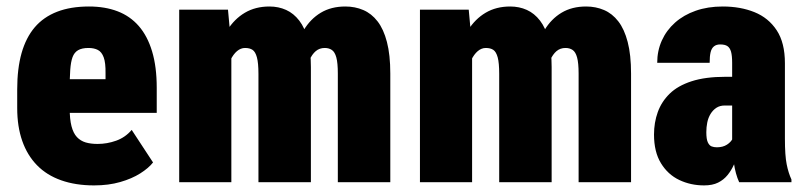

<svg xmlns="http://www.w3.org/2000/svg" viewBox="-20 -558 2464 588"><path d="M268.1 9.8Q211.4 9.8 167.2 -5.9Q123 -21.5 93.3 -52Q63.5 -82.5 48.1 -126.5Q32.7 -170.4 32.7 -227.1V-284.7Q32.7 -348.1 46.1 -395.5Q59.6 -442.9 86.4 -474.4Q113.3 -505.9 154.8 -522Q196.3 -538.1 252.4 -538.1Q301.8 -538.1 340.1 -523.4Q378.4 -508.8 405 -478.3Q431.6 -447.8 445.8 -400.6Q460 -353.5 460 -289.1V-212.4H92.8V-315.4H303.2V-333.5Q303.7 -365.7 297.6 -382.3Q291.5 -398.9 279.8 -405Q268.1 -411.1 251 -411.1Q231 -411.1 219.2 -404.3Q207.5 -397.5 202.1 -382.8Q196.8 -368.2 195.1 -343.8Q193.4 -319.3 193.4 -284.7V-227.1Q193.4 -192.9 199 -171.4Q204.6 -149.9 215.6 -138.2Q226.6 -126.5 242.4 -121.8Q258.3 -117.2 278.8 -117.2Q308.1 -117.2 335.9 -127.2Q363.8 -137.2 383.3 -160.2L448.7 -60.5Q435.5 -43.5 409.7 -27.1Q383.8 -10.7 348.1 -0.5Q312.5 9.8 268.1 9.8Z M688.5 -416.5V0H528.8V-528.3H678.2ZM669.4 -282.2 633.8 -281.2Q632.8 -336.9 643.6 -383.8Q654.3 -430.7 676 -465.3Q697.8 -500 730 -519Q762.2 -538.1 805.2 -538.1Q833 -538.1 856.2 -527.6Q879.4 -517.1 896.5 -494.9Q913.6 -472.7 922.9 -437.3Q932.1 -401.9 932.1 -352.5V0H771.5V-331.5Q771.5 -365.2 766.8 -382.3Q762.2 -399.4 753.4 -405.3Q744.6 -411.1 730.5 -411.1Q717.3 -411.1 705.8 -401.4Q694.3 -391.6 686 -374.3Q677.7 -356.9 673.6 -333.5Q669.4 -310.1 669.4 -282.2ZM913.6 -282.2 870.6 -281.2Q869.6 -336.9 879.4 -383.8Q889.2 -430.7 909.9 -465.3Q930.7 -500 962.4 -519Q994.1 -538.1 1037.6 -538.1Q1067.4 -538.1 1092.5 -527.3Q1117.7 -516.6 1136.2 -492.7Q1154.8 -468.8 1165 -429.4Q1175.3 -390.1 1175.3 -332.5V0H1014.6V-332.5Q1014.6 -365.2 1010 -382.1Q1005.4 -398.9 996.3 -405Q987.3 -411.1 974.6 -411.1Q958.5 -411.1 947 -401.4Q935.5 -391.6 928 -374.3Q920.4 -356.9 917 -333.5Q913.6 -310.1 913.6 -282.2Z M1425.8 -416.5V0H1266.1V-528.3H1415.5ZM1406.7 -282.2 1371.1 -281.2Q1370.1 -336.9 1380.9 -383.8Q1391.6 -430.7 1413.3 -465.3Q1435.1 -500 1467.3 -519Q1499.5 -538.1 1542.5 -538.1Q1570.3 -538.1 1593.5 -527.6Q1616.7 -517.1 1633.8 -494.9Q1650.9 -472.7 1660.2 -437.3Q1669.4 -401.9 1669.4 -352.5V0H1508.8V-331.5Q1508.8 -365.2 1504.2 -382.3Q1499.5 -399.4 1490.7 -405.3Q1481.9 -411.1 1467.8 -411.1Q1454.6 -411.1 1443.1 -401.4Q1431.6 -391.6 1423.3 -374.3Q1415 -356.9 1410.9 -333.5Q1406.7 -310.1 1406.7 -282.2ZM1650.9 -282.2 1607.9 -281.2Q1606.9 -336.9 1616.7 -383.8Q1626.5 -430.7 1647.2 -465.3Q1668 -500 1699.7 -519Q1731.4 -538.1 1774.9 -538.1Q1804.7 -538.1 1829.8 -527.3Q1855 -516.6 1873.5 -492.7Q1892.1 -468.8 1902.3 -429.4Q1912.6 -390.1 1912.6 -332.5V0H1752V-332.5Q1752 -365.2 1747.3 -382.1Q1742.7 -398.9 1733.6 -405Q1724.6 -411.1 1711.9 -411.1Q1695.8 -411.1 1684.3 -401.4Q1672.9 -391.6 1665.3 -374.3Q1657.7 -356.9 1654.3 -333.5Q1650.9 -310.1 1650.9 -282.2Z M2222.2 -132.8V-365.2Q2222.2 -387.7 2218.8 -399.7Q2215.3 -411.6 2207.8 -416.7Q2200.2 -421.9 2185.5 -421.9Q2173.8 -421.9 2166.5 -416Q2159.2 -410.2 2156.2 -397.9Q2153.3 -385.7 2153.3 -365.7H1992.7Q1992.7 -402.3 2006.8 -433.8Q2021 -465.3 2047.4 -488.8Q2073.7 -512.2 2110.6 -525.1Q2147.5 -538.1 2193.4 -538.1Q2247.6 -538.1 2290.5 -520.8Q2333.5 -503.4 2358.6 -465.3Q2383.8 -427.2 2383.8 -364.3V-133.3Q2383.8 -81.5 2389.2 -54.9Q2394.5 -28.3 2403.8 -8.3V0H2243.7Q2232.4 -24.4 2227.3 -59.8Q2222.2 -95.2 2222.2 -132.8ZM2240.2 -322.8 2241.2 -234.9H2199.7Q2184.6 -234.9 2173.8 -227.8Q2163.1 -220.7 2156 -209Q2148.9 -197.3 2146 -182.9Q2143.1 -168.5 2143.1 -153.3Q2143.1 -131.8 2147.7 -122.1Q2152.3 -112.3 2159.4 -109.6Q2166.5 -106.9 2175.3 -106.9Q2193.8 -106.9 2206.3 -115Q2218.8 -123 2224.1 -134.3Q2229.5 -145.5 2227.1 -153.3L2243.7 -88.9Q2235.4 -70.8 2227.5 -53.5Q2219.7 -36.1 2208 -21.7Q2196.3 -7.3 2179.2 1.2Q2162.1 9.8 2136.2 9.8Q2095.2 9.8 2060.3 -6.8Q2025.4 -23.4 2004.2 -58.1Q1982.9 -92.8 1982.9 -146Q1982.9 -182.6 1994.4 -214.6Q2005.9 -246.6 2030.8 -271Q2055.7 -295.4 2097.9 -309.1Q2140.1 -322.8 2201.2 -322.8Z"/></svg>

Font: Roboto Condensed Black
Style: Regular
Weight: 900
Designer: Christian Robertson
Foundry: Google
Version: Version 3.008; 2023